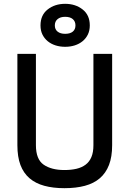

<svg xmlns="http://www.w3.org/2000/svg" viewBox="-20 -976 684 1005"><path d="M168 -216Q168 -142 208.5 -114Q249 -86 317 -86Q352 -86 380 -92.5Q408 -99 428 -114Q448 -129 458.5 -154Q469 -179 469 -216V-694H567V-216Q567 -155 550.5 -112.5Q534 -70 502.5 -43Q471 -16 424.5 -3.5Q378 9 317 9Q258 9 212 -3.5Q166 -16 134.5 -43Q103 -70 87 -112.5Q71 -155 71 -216V-694H168ZM450 -843Q450 -816 440 -795.5Q430 -775 412.5 -760.5Q395 -746 371.5 -738.5Q348 -731 321 -731Q294 -731 270.5 -738.5Q247 -746 229.5 -760.5Q212 -775 202 -795.5Q192 -816 192 -843Q192 -897 229.5 -926.5Q267 -956 321 -956Q375 -956 412.5 -926.5Q450 -897 450 -843ZM267 -843Q267 -822 281.5 -810.5Q296 -799 321 -799Q347 -799 361 -810.5Q375 -822 375 -843Q375 -864 361 -876Q347 -888 321 -888Q296 -888 281.5 -876Q267 -864 267 -843Z"/></svg>

Font: Panefresco 600wt
Style: Regular
Weight: 600
Designer: Campivisivi
Foundry: Campivisivi & Chank Co
Version: Version 1.001